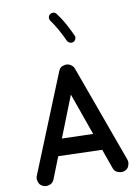

<svg xmlns="http://www.w3.org/2000/svg" viewBox="-114 -1119 900 1252"><g transform="rotate(-10 336.0 -493.0)"><path d="M67.4 54.7C74.7 58.1 82.5 59.6 89.8 59.6C96.2 59.6 105 57.6 115.7 53.7C126.5 49.3 134.8 40.5 141.1 26.9L198.7 -118.7L488.3 -109.9L534.7 20.5C540 34.7 548.3 43.9 559.6 48.3C570.8 52.7 580.1 55.2 587.4 55.2C593.8 55.2 600.6 54.2 606.9 51.8C621.1 46.4 630.4 38.1 635.3 27.3C639.6 16.1 642.1 6.8 642.1 -0.5C642.1 -7.3 640.6 -14.2 638.2 -20.5L404.8 -663.1C400.4 -674.3 392.1 -683.6 379.9 -690.9C371.6 -695.8 362.8 -698.2 353.5 -698.2C347.7 -698.2 339.4 -696.3 328.6 -692.9C317.4 -689.5 308.6 -680.2 302.2 -665.5L39.6 -19C36.1 -11.7 34.7 -4.4 34.7 2.9C34.7 9.8 36.6 18.6 41 29.3C44.9 40 53.7 48.3 67.4 54.7ZM448.2 -222.2 242.2 -228 349.6 -500ZM306.6 -1039.6C294.4 -1029.3 295.4 -1018.1 295.4 -1014.6C295.4 -1008.3 297.4 -1002.4 301.3 -997.1C326.7 -964.8 363.8 -897.5 384.8 -850.1C392.1 -835.9 406.2 -832.5 414.1 -832.5C418 -832.5 421.9 -833.5 425.3 -835C439.5 -841.3 443.4 -856.4 443.4 -863.8C443.4 -867.7 442.4 -871.6 440.4 -875.5C428.7 -901.4 414.6 -929.7 398.4 -959.5C381.8 -989.3 365.2 -1014.2 349.1 -1034.7C339.4 -1047.9 327.6 -1045.9 325.7 -1045.9C318.4 -1045.9 312 -1043.9 306.6 -1039.6Z"/></g></svg>

Font: Mikhak SemiBold
Style: Regular
Weight: 600
Designer: Amin Abedi
Version: Version 3.2